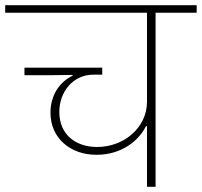

<svg xmlns="http://www.w3.org/2000/svg" viewBox="-40 -718 776 738"><path d="M525 0H558V-669H716V-698H-20V-669H525V-327C525 -227 436 -153 333 -153C253 -153 188 -199 188 -288C188 -364 240 -431 319 -431H353V-458H54V-429H158L239 -430V-427C189 -403 154 -352 154 -285C154 -187 230 -123 331 -123C430 -123 495 -180 521 -233H525Z"/></svg>

Font: IBM Plex Devanagari ExtraLight
Style: Regular
Weight: 200
Designer: Mike Abbink, Paul van der Laan, Pieter van Rosmalen, Erin McLaughlin
Foundry: Bold Monday
Version: Version 1.0